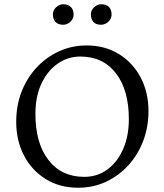

<svg xmlns="http://www.w3.org/2000/svg" viewBox="-20 -868 771 900"><path d="M346 12Q260 12 194.5 -28.5Q129 -69 92.5 -139Q56 -209 56 -297Q56 -374 81.5 -439Q107 -504 152.5 -552.5Q198 -601 258 -628Q318 -655 386 -655Q472 -655 537.5 -614.5Q603 -574 639.5 -504.5Q676 -435 676 -347Q676 -273 651.5 -208Q627 -143 582 -93.5Q537 -44 477 -16Q417 12 346 12ZM375 -39Q437 -39 484 -74Q531 -109 557.5 -170Q584 -231 584 -309Q584 -446 523.5 -524.5Q463 -603 356 -603Q299 -603 251 -570Q203 -537 174.5 -476.5Q146 -416 146 -334Q146 -197 207 -118Q268 -39 375 -39ZM454 -752Q429 -752 417.5 -765.5Q406 -779 406 -800Q406 -814 413 -824.5Q420 -835 431.5 -841.5Q443 -848 454 -848Q479 -848 491 -835Q503 -822 503 -800Q503 -787 496 -776Q489 -765 477.5 -758.5Q466 -752 454 -752ZM276 -752Q252 -752 240 -765.5Q228 -779 228 -800Q228 -814 235 -824.5Q242 -835 253.5 -841.5Q265 -848 276 -848Q300 -848 312.5 -835Q325 -822 325 -800Q325 -787 318 -776Q311 -765 300 -758.5Q289 -752 276 -752Z"/></svg>

Font: Pitagon Serif
Style: Regular
Weight: 400
Designer: Travis Tran
Foundry: Pitagon
Version: Version 1.000;gftools[0.9.26]